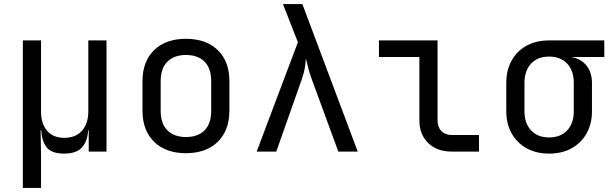

<svg xmlns="http://www.w3.org/2000/svg" viewBox="-20 -750 3040 950"><path d="M93 180V-550H183V-200Q183 -138 213 -103Q243 -68 298 -68Q354 -68 385.5 -103Q417 -138 417 -200V-550H507V0H419V-105H416Q413 -52 386 -21Q359 10 297 10Q235 10 211 -21Q187 -52 184 -105H181L183 20V180Z M900 8Q800 8 742.5 -48.5Q685 -105 685 -202V-348Q685 -446 742.5 -502Q800 -558 900 -558Q1000 -558 1057.5 -502Q1115 -446 1115 -349V-202Q1115 -105 1057.5 -48.5Q1000 8 900 8ZM900 -72Q959 -72 992 -105Q1025 -138 1025 -202V-348Q1025 -412 992 -445Q959 -478 900 -478Q842 -478 808.5 -445Q775 -412 775 -348V-202Q775 -138 808.5 -105Q842 -72 900 -72Z M1250 0 1454 -541 1380 -730H1476L1750 0H1654L1523 -357Q1510 -392 1504 -419Q1498 -446 1493 -461Q1493 -446 1489 -419Q1485 -392 1473 -357L1347 0Z M2215 0Q2142 0 2098.5 -42.5Q2055 -85 2055 -155V-468H1855V-550H2145V-155Q2145 -121 2164 -101.5Q2183 -82 2215 -82H2350V0Z M2697 10Q2633 10 2585.5 -16.5Q2538 -43 2511.5 -90Q2485 -137 2485 -200V-340Q2485 -403 2511.5 -450.5Q2538 -498 2585.5 -524Q2633 -550 2697 -550H2970V-468H2806Q2854 -460 2881.5 -426Q2909 -392 2909 -340V-200Q2909 -137 2882.5 -90Q2856 -43 2808.5 -16.5Q2761 10 2697 10ZM2697 -70Q2754 -70 2786.5 -105Q2819 -140 2819 -200V-340Q2819 -400 2786.5 -435Q2754 -470 2697 -470Q2640 -470 2607.5 -435Q2575 -400 2575 -340V-200Q2575 -140 2607.5 -105Q2640 -70 2697 -70Z"/></svg>

Font: Liga JetBrainsMono Nerd Font
Style: Regular
Weight: 400
Designer: Philipp Nurullin, Konstantin Bulenkov
Foundry: JetBrains
Version: Version 2.225; ttfautohint (v1.8.3)